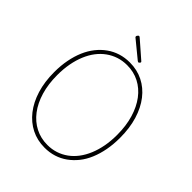

<svg xmlns="http://www.w3.org/2000/svg" viewBox="-361 -1613 1854 1854"><g transform="rotate(45 566.5 -685.5)"><path d="M568 19Q467 19 385 -22.5Q303 -64 243 -140.5Q183 -217 150 -324Q117 -431 117 -564Q117 -653 132 -730.5Q147 -808 174.5 -872Q202 -936 242 -986.5Q282 -1037 332.5 -1073Q383 -1109 442 -1127.5Q501 -1146 568 -1146Q668 -1146 750 -1105Q832 -1064 891.5 -987.5Q951 -911 983.5 -804Q1016 -697 1016 -564Q1016 -476 1001.5 -398.5Q987 -321 959.5 -255.5Q932 -190 892 -140Q852 -90 802 -54Q752 -18 693 0.5Q634 19 568 19ZM568 -19Q628 -19 681.5 -36.5Q735 -54 780.5 -87Q826 -120 862 -167.5Q898 -215 923.5 -276Q949 -337 962.5 -409Q976 -481 976 -564Q976 -688 946 -788.5Q916 -889 862 -960.5Q808 -1032 733.5 -1070.5Q659 -1109 568 -1109Q507 -1109 453.5 -1091.5Q400 -1074 354 -1041Q308 -1008 272 -961Q236 -914 210.5 -853Q185 -792 171.5 -719.5Q158 -647 158 -564Q158 -440 188 -339.5Q218 -239 272.5 -167.5Q327 -96 402 -57.5Q477 -19 568 -19ZM624 -1204Q621 -1204 619 -1206Q617 -1208 612 -1210L434 -1356Q432 -1359 431.5 -1361Q431 -1363 431 -1366Q431 -1371 434.5 -1376.5Q438 -1382 442.5 -1386Q447 -1390 452 -1390Q456 -1390 458.5 -1387.5Q461 -1385 466 -1382L638 -1232Q641 -1230 642 -1227Q643 -1224 643 -1223Q643 -1217 636 -1210.5Q629 -1204 624 -1204Z"/></g></svg>

Font: Playwrite BR Thin
Style: Regular
Weight: 250
Version: Version 1.003